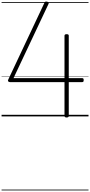

<svg xmlns="http://www.w3.org/2000/svg" viewBox="-20 -1474 1141 2432"><path d="M823 14Q810 14 803.5 9Q797 4 797 -5V-434H106Q93 -434 85 -442.5Q77 -451 84 -465L543 -1439Q547 -1450 555 -1452.5Q563 -1455 575 -1453Q585 -1451 590.5 -1446.5Q596 -1442 597 -1436Q598 -1430 594 -1423L151 -484H797V-1022Q797 -1041 824 -1041Q838 -1041 844.5 -1036.5Q851 -1032 851 -1022V-484H1021Q1031 -484 1035.5 -479Q1040 -474 1040 -459Q1040 -446 1036 -440Q1032 -434 1021 -434H851V-5Q851 14 823 14ZM0 928H1101V938H0ZM0 -20H1101V0H0ZM0 -505H1101V-500H0ZM0 -1448H1101V-1438H0Z"/></svg>

Font: Playwrite ID Guides
Style: Regular
Weight: 400
Designer: Veronika Burian, José Scaglione
Foundry: TypeTogether
Version: Version 1.003